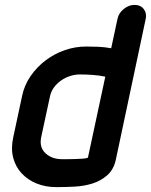

<svg xmlns="http://www.w3.org/2000/svg" viewBox="-20 -754 616 784"><path d="M148 -193Q140 -152 166 -128Q192 -104 233 -104Q238 -104 252.5 -104Q267 -104 284 -104.5Q301 -105 316.5 -106Q332 -107 339 -110L410 -441Q386 -446 359 -448Q332 -450 306 -450Q286 -450 266 -443.5Q246 -437 229 -425Q212 -413 200 -396.5Q188 -380 184 -360ZM70 -361Q79 -406 105 -443.5Q131 -481 167 -508Q203 -535 245.5 -549.5Q288 -564 331 -564Q353 -564 380 -563Q407 -562 434 -557L460 -678Q465 -701 485.5 -717.5Q506 -734 529 -734Q554 -734 567 -717Q580 -700 575 -677L453 -102Q444 -61 417.5 -38Q391 -15 357 -4.5Q323 6 285.5 8Q248 10 218 10H209Q166 10 130 -4.5Q94 -19 69 -45.5Q44 -72 34 -109.5Q24 -147 34 -193Z"/></svg>

Font: VDS
Style: Bold Italic
Weight: 700
Designer: artmaker
Foundry: artmaker
Version: Version 1.000 2009 initial release